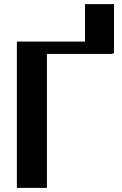

<svg xmlns="http://www.w3.org/2000/svg" viewBox="-20 -913 595 933"><path d="M62 0H208V-651H527V-654H534V-893H393V-711H62Z"/></svg>

Font: Aerodynamic
Style: Regular
Weight: 500
Designer: Google
Version: Version 2.000980; 2014